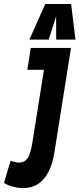

<svg xmlns="http://www.w3.org/2000/svg" viewBox="-59 -943 402 973"><path d="M-39 -15.9 -5.3 -128.3Q1.3 -126.3 8.3 -124Q15.3 -121.6 22.5 -120.3Q29.6 -118.9 34.5 -118.9Q53.4 -118.9 66.8 -127.2Q80.1 -135.4 89.2 -157.1Q98.4 -178.8 104.8 -219.1L163.9 -589.3H79.4L97.1 -700H300.7L216.5 -168.9Q207.3 -112.4 186.7 -72.1Q166.1 -31.8 134.3 -10.9Q102.4 10 59.1 10Q37.4 10 19.4 6.3Q1.4 2.7 -12.9 -3.2Q-27.2 -9 -39 -15.9ZM89.9 -742.3 170.5 -922.8H301.4L323.4 -742.3H225.8L225.4 -860.2L187.8 -742.3Z"/></svg>

Font: Georama
Style: Italic
Weight: 400
Width: 2
Italic angle: -9°
Designer: Jean-Baptiste Levee
Foundry: Production Type
Version: Version 1.000